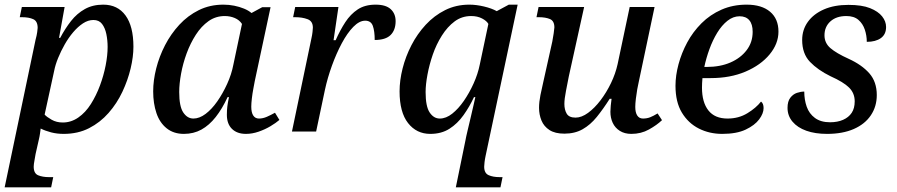

<svg xmlns="http://www.w3.org/2000/svg" viewBox="-31 -566 3859 826"><path d="M122 -395Q127 -413 129 -427.5Q131 -442 131 -446Q131 -475 112 -483.5Q93 -492 64 -492H54L63 -536H247L223 -403H228Q249 -443 274.5 -475.5Q300 -508 334 -527Q368 -546 413 -546Q475 -546 509 -499.5Q543 -453 543 -365Q543 -322 531 -271.5Q519 -221 495.5 -171Q472 -121 436 -80Q400 -39 352 -14.5Q304 10 243 10Q214 10 189 3.5Q164 -3 144 -13Q143 -5 141 9Q139 23 136 35L122 97Q121 105 117.5 123Q114 141 114 151Q114 180 133 188Q152 196 180 196H198L189 240H-11ZM239 -39Q275 -39 306 -60.5Q337 -82 360 -118.5Q383 -155 399 -198Q415 -241 423.5 -284.5Q432 -328 432 -364Q432 -393 426.5 -419.5Q421 -446 408 -463Q395 -480 371 -480Q348 -480 326 -465.5Q304 -451 284 -427.5Q264 -404 247.5 -375Q231 -346 219 -316.5Q207 -287 202 -261L161 -73Q170 -63 191 -51Q212 -39 239 -39Z M760 10Q716 10 686 -14Q656 -38 642 -79.5Q628 -121 628 -173Q628 -220 641 -271.5Q654 -323 679 -371.5Q704 -420 740.5 -459.5Q777 -499 824.5 -522.5Q872 -546 930 -546Q954 -546 976.5 -541.5Q999 -537 1018.5 -529Q1038 -521 1051 -510L1097 -535H1133L1065 -217Q1063 -206 1059 -185Q1055 -164 1052.5 -142.5Q1050 -121 1050 -107Q1050 -82 1058.5 -69Q1067 -56 1083 -56Q1100 -56 1117 -63.5Q1134 -71 1152 -81L1171 -50Q1156 -37 1132.5 -23Q1109 -9 1081.5 0.5Q1054 10 1027 10Q989 10 967 -11.5Q945 -33 945 -72Q945 -92 947 -108Q949 -124 954 -148H948Q925 -98 897 -62.5Q869 -27 835.5 -8.5Q802 10 760 10ZM801 -56Q827 -56 853.5 -76Q880 -96 903.5 -129.5Q927 -163 946 -204.5Q965 -246 973 -288L1010 -463Q999 -480 979 -488.5Q959 -497 936 -497Q897 -497 866 -475Q835 -453 811.5 -416.5Q788 -380 772 -336.5Q756 -293 748 -249Q740 -205 740 -170Q740 -108 757.5 -82Q775 -56 801 -56Z M1309 -402Q1312 -415 1313.5 -428.5Q1315 -442 1315 -447Q1315 -475 1292 -483.5Q1269 -492 1240 -492H1230L1239 -536H1425L1404 -393H1413Q1432 -436 1454.5 -470.5Q1477 -505 1508 -525.5Q1539 -546 1585 -546Q1629 -546 1650 -526.5Q1671 -507 1671 -475Q1671 -437 1649.5 -415.5Q1628 -394 1581 -394Q1581 -432 1573 -454.5Q1565 -477 1540 -477Q1515 -477 1489 -450.5Q1463 -424 1439.5 -380Q1416 -336 1397 -283.5Q1378 -231 1367 -180L1329 0H1225Z M1971 40Q1974 23 1980.5 -4Q1987 -31 1994 -61Q2001 -91 2006.5 -115Q2012 -139 2014 -148H2008Q1989 -107 1963 -70.5Q1937 -34 1902.5 -12Q1868 10 1820 10Q1761 10 1724.5 -36.5Q1688 -83 1688 -173Q1688 -220 1701 -271.5Q1714 -323 1739 -371.5Q1764 -420 1800.5 -459.5Q1837 -499 1884 -522.5Q1931 -546 1988 -546Q2018 -546 2051.5 -538Q2085 -530 2106 -518L2158 -546H2196L2058 105Q2055 119 2053.5 132Q2052 145 2052 151Q2052 179 2071 187.5Q2090 196 2118 196H2131L2122 240H1930ZM1861 -56Q1888 -56 1914.5 -77Q1941 -98 1964.5 -132Q1988 -166 2006.5 -207Q2025 -248 2033 -288L2070 -463Q2063 -476 2043 -486.5Q2023 -497 1996 -497Q1956 -497 1925 -474Q1894 -451 1870 -413Q1846 -375 1831 -331.5Q1816 -288 1808 -245Q1800 -202 1800 -170Q1800 -108 1817.5 -82Q1835 -56 1861 -56Z M2685 10Q2656 10 2635.5 -3Q2615 -16 2605 -37.5Q2595 -59 2595 -85Q2595 -96 2596.5 -111.5Q2598 -127 2600 -141H2592Q2564 -97 2536.5 -63Q2509 -29 2475.5 -10Q2442 9 2397 9Q2357 9 2333 -6.5Q2309 -22 2298.5 -47.5Q2288 -73 2288 -102Q2288 -127 2294 -157Q2300 -187 2306 -212L2345 -387Q2348 -402 2351 -422.5Q2354 -443 2354 -448Q2354 -476 2335 -484Q2316 -492 2287 -492H2277L2286 -536H2482L2416 -237Q2411 -211 2404 -175.5Q2397 -140 2397 -119Q2397 -94 2407 -77Q2417 -60 2445 -60Q2471 -60 2499 -80.5Q2527 -101 2552.5 -134.5Q2578 -168 2597.5 -208.5Q2617 -249 2626 -290L2678 -536H2785L2717 -214Q2714 -202 2710.5 -182Q2707 -162 2704.5 -141Q2702 -120 2702 -106Q2702 -82 2710.5 -69Q2719 -56 2735 -56Q2752 -56 2766 -61.5Q2780 -67 2798 -78L2817 -49Q2795 -28 2761 -9Q2727 10 2685 10Z M3076 10Q3021 10 2975.5 -13Q2930 -36 2902.5 -81.5Q2875 -127 2875 -197Q2875 -241 2888 -289.5Q2901 -338 2925.5 -383.5Q2950 -429 2987 -466Q3024 -503 3073 -524.5Q3122 -546 3181 -546Q3246 -546 3282 -515.5Q3318 -485 3318 -430Q3318 -378 3280 -332Q3242 -286 3176.5 -258Q3111 -230 3026 -230H2991Q2990 -219 2989.5 -208.5Q2989 -198 2989 -189Q2989 -126 3016.5 -91Q3044 -56 3099 -56Q3147 -56 3184.5 -79Q3222 -102 3243 -129Q3254 -121 3254 -101Q3254 -78 3235 -52.5Q3216 -27 3177 -8.5Q3138 10 3076 10ZM3009 -278Q3067 -278 3111 -297Q3155 -316 3181 -350Q3207 -384 3207 -429Q3207 -462 3192.5 -479Q3178 -496 3151 -496Q3123 -496 3098.5 -476.5Q3074 -457 3054.5 -425Q3035 -393 3021 -354.5Q3007 -316 2999 -278Z M3527 10Q3476 10 3438 -3.5Q3400 -17 3378.5 -42.5Q3357 -68 3357 -102Q3357 -130 3369 -145.5Q3381 -161 3397.5 -166.5Q3414 -172 3429 -172Q3429 -137 3439.5 -107Q3450 -77 3475 -58.5Q3500 -40 3540 -40Q3572 -40 3596 -50.5Q3620 -61 3633 -80.5Q3646 -100 3646 -130Q3646 -165 3622 -189Q3598 -213 3542 -238Q3487 -265 3453.5 -300Q3420 -335 3420 -394Q3420 -438 3444.5 -472Q3469 -506 3513.5 -525.5Q3558 -545 3619 -545Q3677 -545 3712 -531Q3747 -517 3764 -495.5Q3781 -474 3781 -450Q3781 -418 3758.5 -402Q3736 -386 3698 -386Q3698 -413 3689.5 -438.5Q3681 -464 3662 -480.5Q3643 -497 3610 -497Q3567 -497 3541.5 -474Q3516 -451 3516 -414Q3516 -381 3541.5 -359Q3567 -337 3620 -313Q3677 -287 3709 -250.5Q3741 -214 3741 -157Q3741 -108 3715.5 -70Q3690 -32 3642 -11Q3594 10 3527 10Z"/></svg>

Font: ET Text
Style: Italic
Weight: 470
Italic angle: -12°
Designer: Monotype Design Team
Foundry: Monotype Imaging Inc.
Version: Version 2.009